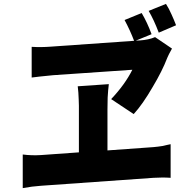

<svg xmlns="http://www.w3.org/2000/svg" viewBox="-20 -912 1009 988"><path d="M797 -744Q772 -810 745 -856L834 -892Q849 -869 863 -837Q875 -811 886 -782ZM766 -465Q714 -375 668 -325L552 -402Q623 -477 661 -553L253 -525Q230 -523 184 -518L143 -513V-671Q191 -668 242 -672L670 -702Q650 -755 621 -809L709 -845Q738 -796 760 -736L679 -703L700 -704Q745 -707 778 -721L865 -662Q846 -628 841 -615Q815 -547 766 -465ZM858 -170V3Q818 0 770 3L190 44Q145 47 97 56V-117Q142 -111 190 -114L386 -128V-368Q386 -385 385 -400Q384 -437 380 -468L540 -479Q536 -448 534 -410Q533 -383 533 -348V-138L770 -155Q793 -157 818 -161Q828 -163 839 -166Z"/></svg>

Font: Xiangcui Wave Sans Xiangcui Wave Sans
Style: Regular
Weight: 800
Width: 3
Version: Version 0.920;March 28, 2024;FontCreator 14.0.0.2814 64-bit